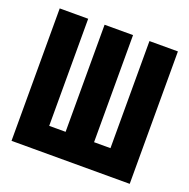

<svg xmlns="http://www.w3.org/2000/svg" viewBox="-104 -649 737 748"><g transform="rotate(20 265.0 -274.5)"><path d="M20 0H510V-549H392V-105H324V-549H206V-105H138V-549H20Z"/></g></svg>

Font: Noto Sans Mono Condensed ExtraBold
Style: Regular
Weight: 800
Width: 3
Designer: Monotype Design Team
Foundry: Monotype Imaging Inc.
Version: Version 2.014